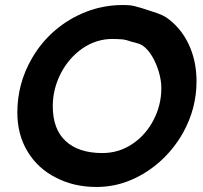

<svg xmlns="http://www.w3.org/2000/svg" viewBox="-20 -745 809 764"><path d="M364 -1Q435 -1 499.5 -28Q564 -55 617.5 -103Q671 -151 708 -216Q762 -313 762 -421Q762 -504 730 -570.5Q698 -637 641 -676Q627 -685 607 -692Q587 -699 568 -705L543 -713Q526 -718 516 -720.5Q506 -723 495.5 -724Q485 -725 468 -725Q393 -725 324 -698.5Q255 -672 199 -624Q143 -576 106 -511Q49 -412 49 -297Q49 -209 90 -141.5Q131 -74 203 -38Q274 -1 364 -1ZM387 -136Q293 -136 241.5 -183.5Q190 -231 190 -322Q190 -391 222 -453Q254 -515 309 -553Q364 -590 427 -590Q445 -590 471 -588Q480 -586 488 -584Q496 -581 503 -579Q535 -572 547 -564Q568 -550 585 -521.5Q602 -493 612 -459Q622 -425 622 -394Q622 -328 591.5 -268.5Q561 -209 508 -173Q454 -136 387 -136Z"/></svg>

Font: Balsamiq Sans
Style: Bold Italic
Weight: 700
Italic angle: -12°
Designer: Michael Angeles
Foundry: Balsamiq SRL
Version: Version 1.020; ttfautohint (v1.8.4.7-5d5b);gftools[0.9.26]